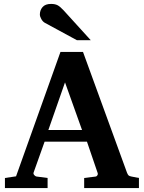

<svg xmlns="http://www.w3.org/2000/svg" viewBox="-20 -949 726 969"><path d="M681.2 0H404.8V-50.8L463.9 -58.1Q468.3 -59.1 471.7 -64.7Q475.1 -70.3 473.1 -75.2L418.9 -233.9H205.1L149.9 -79.1Q147 -72.3 152.6 -65.7Q158.2 -59.1 164.1 -58.1L220.2 -50.8V0H4.9V-50.8L61 -59.1L285.2 -687H398.9L621.1 -77.1Q625 -67.4 628.9 -63.7Q632.8 -60.1 643.1 -58.1L681.2 -50.8ZM394 -293 308.1 -533.2 224.1 -293ZM438 -746.1H368.2L206.1 -834Q195.8 -839.8 188.5 -852.8Q181.2 -865.7 181.2 -876Q181.2 -897.5 194.8 -913.3Q208.5 -929.2 237.8 -929.2Q257.8 -929.2 270.5 -922.6Q283.2 -916 300.8 -897Z"/></svg>

Font: Veleka
Style: Bold
Weight: 700
Designer: Stefan Peev, Context Ltd, 2016; SIL International, 1997-2014.
Foundry: Stefan Peev, Context Ltd, 2016
Version: Version 1.000